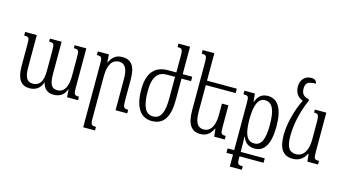

<svg xmlns="http://www.w3.org/2000/svg" viewBox="-103 -1173 3251 1809"><g transform="rotate(15 1522.5 -269.0)"><path d="M508 -492V-463C554 -463 559 -456 559 -388V-207C559 -109 531 -40 459 -40C403 -40 381 -77 381 -179V-492H267V-463C313 -463 318 -456 318 -388V-193C318 -100 293 -40 219 -40C161 -40 139 -85 139 -179V-492H25V-457C72 -457 76 -452 76 -386V-171C76 -47 119 10 200 10C259 10 304 -18 324 -79H326C341 -19 376 10 436 10C499 10 537 -20 558 -75H561L566 0H673V-34C627 -34 622 -43 622 -110V-492Z M1153 -35C1110 -35 1102 -42 1102 -110V-318C1102 -444 1062 -501 972 -501C906 -501 874 -465 850 -416H847L842 -492H734V-457C780 -457 786 -450 786 -385V234H901V199C857 199 849 194 849 126V-281C849 -401 893 -451 954 -451C1017 -451 1039 -393 1039 -310V0H1153Z M1500 -492H1418C1299 -492 1222 -423 1222 -252C1222 -79 1284 10 1393 10C1511 10 1562 -76 1562 -242V-449H1655V-492H1562V-760H1449V-726C1491 -726 1500 -720 1500 -657ZM1420 -449H1499V-241C1499 -110 1473 -35 1393 -35C1318 -35 1285 -108 1285 -253C1285 -403 1339 -449 1420 -449Z M2054 -320H1991V-210C1991 -113 1959 -40 1886 -40C1825 -40 1799 -87 1799 -193V-449H2090V-492H1799V-760H1685V-725C1729 -725 1736 -719 1736 -652V-185C1736 -47 1782 10 1868 10C1928 10 1965 -24 1989 -75H1993L2001 0H2104V-35C2060 -35 2054 -40 2054 -111Z M2152 117H2216V234H2333V200C2287 200 2279 195 2279 129V117H2514V74H2279V42C2279 -9 2279 -43 2276 -75H2279C2302 -17 2335 10 2399 10C2489 10 2543 -70 2543 -244C2543 -416 2490 -502 2392 -502C2334 -502 2298 -472 2278 -415H2274L2266 -492H2164V-457C2213 -457 2216 -451 2216 -386V74H2152ZM2381 -36C2324 -36 2279 -73 2279 -244C2279 -380 2309 -456 2375 -456C2451 -456 2479 -382 2479 -243C2479 -104 2451 -36 2381 -36Z M2769 10C2831 10 2874 -24 2898 -75H2902L2910 0H3014V-35C2969 -35 2963 -40 2963 -111V-492H2851V-463C2890 -463 2900 -457 2900 -380V-210C2900 -112 2862 -40 2787 -40C2720 -40 2692 -85 2692 -193C2692 -306 2721 -440 2773 -555V-570C2719 -581 2697 -606 2697 -656C2697 -706 2715 -730 2797 -730C2795 -754 2780 -772 2743 -772C2681 -772 2640 -727 2640 -661C2640 -601 2671 -559 2719 -543C2663 -429 2629 -293 2629 -185C2629 -47 2677 10 2769 10Z"/></g></svg>

Font: Noto Serif Armenian ExtraCondensed
Style: Regular
Weight: 400
Width: 2
Designer: Monotype Design Team
Foundry: Monotype Imaging Inc.
Version: Version 2.008